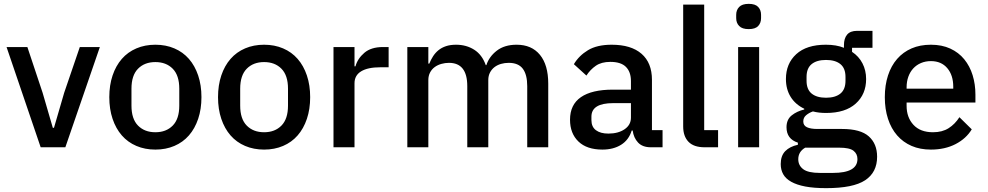

<svg xmlns="http://www.w3.org/2000/svg" viewBox="-20 -764 5123 996"><path d="M191 0 14 -520H122L201 -283L254 -101H260L313 -283L394 -520H498L319 0Z M786 12Q732 12 687.5 -7Q643 -26 612 -61.5Q581 -97 564 -147.5Q547 -198 547 -260Q547 -322 564 -372.5Q581 -423 612 -458.5Q643 -494 687.5 -513Q732 -532 786 -532Q840 -532 884.5 -513Q929 -494 960 -458.5Q991 -423 1008 -372.5Q1025 -322 1025 -260Q1025 -198 1008 -147.5Q991 -97 960 -61.5Q929 -26 884.5 -7Q840 12 786 12ZM786 -78Q842 -78 876 -112.5Q910 -147 910 -216V-304Q910 -373 876 -407.5Q842 -442 786 -442Q730 -442 696 -407.5Q662 -373 662 -304V-216Q662 -147 696 -112.5Q730 -78 786 -78Z M1350 12Q1296 12 1251.5 -7Q1207 -26 1176 -61.5Q1145 -97 1128 -147.5Q1111 -198 1111 -260Q1111 -322 1128 -372.5Q1145 -423 1176 -458.5Q1207 -494 1251.5 -513Q1296 -532 1350 -532Q1404 -532 1448.5 -513Q1493 -494 1524 -458.5Q1555 -423 1572 -372.5Q1589 -322 1589 -260Q1589 -198 1572 -147.5Q1555 -97 1524 -61.5Q1493 -26 1448.5 -7Q1404 12 1350 12ZM1350 -78Q1406 -78 1440 -112.5Q1474 -147 1474 -216V-304Q1474 -373 1440 -407.5Q1406 -442 1350 -442Q1294 -442 1260 -407.5Q1226 -373 1226 -304V-216Q1226 -147 1260 -112.5Q1294 -78 1350 -78Z M1710 0V-520H1819V-420H1824Q1835 -460 1870 -490Q1905 -520 1967 -520H1996V-415H1953Q1888 -415 1853.5 -394Q1819 -373 1819 -332V0Z M2093 0V-520H2202V-434H2207Q2215 -454 2226.5 -472Q2238 -490 2254.5 -503.5Q2271 -517 2293.5 -524.5Q2316 -532 2346 -532Q2399 -532 2440 -506Q2481 -480 2500 -426H2503Q2517 -470 2557 -501Q2597 -532 2660 -532Q2738 -532 2781 -479.5Q2824 -427 2824 -330V0H2715V-317Q2715 -377 2692 -407.5Q2669 -438 2619 -438Q2598 -438 2579 -432.5Q2560 -427 2545.5 -416Q2531 -405 2522 -388Q2513 -371 2513 -349V0H2404V-317Q2404 -438 2309 -438Q2289 -438 2269.5 -432.5Q2250 -427 2235 -416Q2220 -405 2211 -388Q2202 -371 2202 -349V0Z M3356 0Q3313 0 3290 -24.5Q3267 -49 3262 -87H3257Q3242 -38 3202 -13Q3162 12 3105 12Q3024 12 2980.5 -30Q2937 -72 2937 -143Q2937 -221 2993.5 -260Q3050 -299 3159 -299H3253V-343Q3253 -391 3227 -417Q3201 -443 3146 -443Q3100 -443 3071 -423Q3042 -403 3022 -372L2957 -431Q2983 -475 3030 -503.5Q3077 -532 3153 -532Q3254 -532 3308 -485Q3362 -438 3362 -350V-89H3417V0ZM3136 -71Q3187 -71 3220 -93.5Q3253 -116 3253 -154V-229H3161Q3048 -229 3048 -159V-141Q3048 -106 3071.5 -88.5Q3095 -71 3136 -71Z M3635 0Q3579 0 3551.5 -28.5Q3524 -57 3524 -108V-740H3633V-89H3705V0Z M3864 -613Q3830 -613 3814.5 -629Q3799 -645 3799 -670V-687Q3799 -712 3814.5 -728Q3830 -744 3864 -744Q3898 -744 3913 -728Q3928 -712 3928 -687V-670Q3928 -645 3913 -629Q3898 -613 3864 -613ZM3809 -520H3918V0H3809Z M4530 49Q4530 130 4468 171Q4406 212 4266 212Q4202 212 4157.5 203.5Q4113 195 4084.5 179Q4056 163 4043 140Q4030 117 4030 87Q4030 44 4053.5 20Q4077 -4 4119 -13V-24Q4060 -43 4060 -104Q4060 -144 4087 -165.5Q4114 -187 4152 -196V-200Q4106 -222 4081.5 -261.5Q4057 -301 4057 -354Q4057 -434 4110.5 -483Q4164 -532 4264 -532Q4319 -532 4358 -516V-530Q4358 -565 4374.5 -584.5Q4391 -604 4426 -604H4506V-516H4400V-495Q4435 -472 4454 -435.5Q4473 -399 4473 -354Q4473 -275 4419 -226.5Q4365 -178 4265 -178Q4227 -178 4197 -186Q4177 -179 4162 -166.5Q4147 -154 4147 -134Q4147 -113 4166 -104Q4185 -95 4220 -95H4348Q4444 -95 4487 -56.5Q4530 -18 4530 49ZM4428 61Q4428 34 4407.5 18Q4387 2 4333 2H4157Q4121 23 4121 62Q4121 94 4146.5 113.5Q4172 133 4233 133H4301Q4428 133 4428 61ZM4265 -257Q4313 -257 4339.5 -278.5Q4366 -300 4366 -345V-365Q4366 -410 4339.5 -431.5Q4313 -453 4265 -453Q4217 -453 4190.5 -431.5Q4164 -410 4164 -365V-345Q4164 -300 4190.5 -278.5Q4217 -257 4265 -257Z M4809 12Q4753 12 4709 -7Q4665 -26 4634 -61.5Q4603 -97 4586.5 -147.5Q4570 -198 4570 -260Q4570 -322 4586.5 -372.5Q4603 -423 4634 -458.5Q4665 -494 4709 -513Q4753 -532 4809 -532Q4866 -532 4909.5 -512Q4953 -492 4982 -456.5Q5011 -421 5025.5 -374Q5040 -327 5040 -273V-232H4683V-215Q4683 -155 4718.5 -116.5Q4754 -78 4820 -78Q4868 -78 4901 -99Q4934 -120 4957 -156L5021 -93Q4992 -45 4937 -16.5Q4882 12 4809 12ZM4809 -447Q4781 -447 4757.5 -437Q4734 -427 4717.5 -409Q4701 -391 4692 -366Q4683 -341 4683 -311V-304H4925V-314Q4925 -374 4894 -410.5Q4863 -447 4809 -447Z"/></svg>

Font: IBM Plex Sans Arabic Medium
Style: Regular
Weight: 500
Designer: Mike Abbink, Paul van der Laan, Pieter van Rosmalen, Wael Morcos, Khajak Apelian
Foundry: Bold Monday
Version: Version 1.1